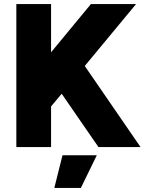

<svg xmlns="http://www.w3.org/2000/svg" viewBox="-20 -720 718 940"><path d="M246 200H376L454 40H286ZM60 0H230V-199L282 -261L462 0H668L395 -397L646 -700H425L230 -464V-700H60Z"/></svg>

Font: Unageo
Style: Black
Weight: 900
Designer: Richard Sepsi
Foundry: Richard Sepsi
Version: Version 2.000